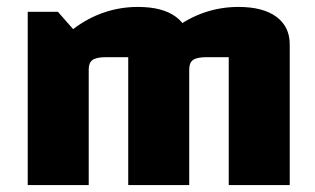

<svg xmlns="http://www.w3.org/2000/svg" viewBox="-20 -534 910 554"><path d="M60 0V-500H147L191 -450Q233 -482 280 -498Q327 -514 378 -514Q449 -514 487.5 -485.5Q526 -457 526 -406V0H350V-369H286Q258 -369 247 -361Q236 -353 236 -334V0ZM350 0V-500L481 -450Q523 -482 570 -498Q617 -514 668 -514Q739 -514 777.5 -485.5Q816 -457 816 -406V0H640V-369H576Q548 -369 537 -361Q526 -353 526 -334V0Z"/></svg>

Font: Changa ExtraLight
Style: Bold
Weight: 700
Version: Version 3.002; ttfautohint (v1.8.2)